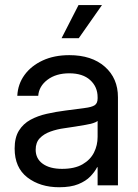

<svg xmlns="http://www.w3.org/2000/svg" viewBox="-20 -748 558 775"><path d="M218.8 7.8Q142.1 7.8 90.6 -31.7Q39.1 -71.3 39.1 -148.4Q39.1 -192.9 56.4 -220.7Q73.7 -248.5 102.8 -264.4Q131.8 -280.3 168.7 -288.6Q205.6 -296.9 244.1 -301.8Q293.5 -308.6 321.8 -312Q350.1 -315.4 362.1 -323.2Q374 -331.1 374 -350.6V-355.5Q374 -397.5 344 -424.8Q314 -452.1 259.8 -452.1Q206.1 -452.1 171.6 -426Q137.2 -399.9 134.3 -361.3H49.8Q52.2 -408.7 79.1 -445.6Q106 -482.4 152.3 -503.9Q198.7 -525.4 259.8 -525.4Q350.1 -525.4 403.1 -478.8Q456.1 -432.1 456.1 -355.5V0H374V-73.2H372.1Q362.8 -54.7 344.7 -35.9Q326.7 -17.1 296.1 -4.6Q265.6 7.8 218.8 7.8ZM230.5 -66.4Q281.2 -66.4 313 -84.7Q344.7 -103 359.4 -132.3Q374 -161.6 374 -195.3V-259.8Q364.7 -251 324.7 -243.9Q284.7 -236.8 240.2 -230.5Q210.4 -226.6 183.8 -217Q157.2 -207.5 140.6 -190.2Q124 -172.9 124 -143.6Q124 -107.4 152.6 -86.9Q181.2 -66.4 230.5 -66.4ZM228.5 -593.8 296.9 -727.5H391.6L297.9 -593.8Z"/></svg>

Font: Inter Display
Style: Regular
Weight: 400
Designer: Rasmus Andersson
Foundry: rsms
Version: Version 4.000;git-37864ae